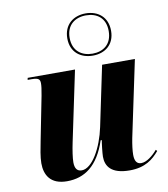

<svg xmlns="http://www.w3.org/2000/svg" viewBox="-89 -879 841 963"><g transform="rotate(-10 331.5 -397.0)"><path d="M412 -589C474 -589 523 -626 523 -696C523 -767 474 -804 412 -804C349 -804 300 -766 300 -696C300 -626 349 -589 412 -589ZM412 -599C358 -599 312 -629 312 -697C312 -763 357 -794 412 -794C467 -794 511 -764 511 -697C511 -629 466 -599 412 -599ZM494 10C573 10 614 -24 646 -62L640 -69C617 -42 585 -16 557 -16C535 -16 524 -32 524 -64C524 -85 528 -116 534 -147L616 -536H449L385 -230C364 -129 311 -32 257 -32C234 -32 222 -47 222 -79C222 -101 228 -141 236 -179L311 -536H70L68 -526H89C125 -526 131 -517 131 -497C131 -485 129 -468 123 -436L79 -213C72 -178 63 -134 63 -102C63 -43 90 9 175 9C265 9 335 -40 376 -164H382C379 -151 373 -97 373 -81C373 -33 399 10 494 10Z"/></g></svg>

Font: Noto Serif Display SemiCondensed ExtraBold
Style: Italic
Weight: 800
Width: 4
Italic angle: -12°
Designer: Monotype Design Team
Foundry: Monotype Imaging Inc.
Version: Version 2.009